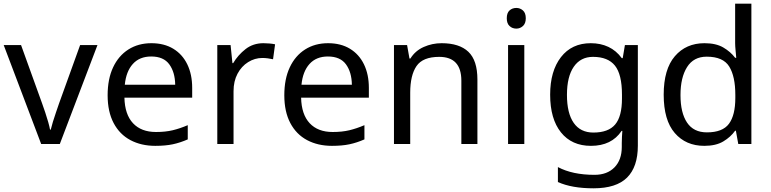

<svg xmlns="http://www.w3.org/2000/svg" viewBox="-20 -780 4175 1040"><path d="M203 0 0 -536H94L208 -220Q216 -198 225 -171Q234 -144 241 -119.5Q248 -95 251 -78H255Q259 -95 266.5 -120Q274 -145 283.5 -172Q293 -199 300 -220L414 -536H508L304 0Z M800 -546Q869 -546 918.5 -516Q968 -486 994.5 -431.5Q1021 -377 1021 -304V-251H654Q656 -160 700.5 -112.5Q745 -65 825 -65Q876 -65 915.5 -74.5Q955 -84 997 -102V-25Q956 -7 916 1.5Q876 10 821 10Q745 10 686.5 -21Q628 -52 595.5 -113.5Q563 -175 563 -264Q563 -352 592.5 -415Q622 -478 675.5 -512Q729 -546 800 -546ZM799 -474Q736 -474 699.5 -433.5Q663 -393 656 -321H929Q928 -389 897 -431.5Q866 -474 799 -474Z M1407 -546Q1422 -546 1439.5 -544.5Q1457 -543 1470 -540L1459 -459Q1446 -462 1430.5 -464Q1415 -466 1401 -466Q1360 -466 1324 -443.5Q1288 -421 1266.5 -380.5Q1245 -340 1245 -286V0H1157V-536H1229L1239 -438H1243Q1269 -482 1310 -514Q1351 -546 1407 -546Z M1757 -546Q1826 -546 1875.5 -516Q1925 -486 1951.5 -431.5Q1978 -377 1978 -304V-251H1611Q1613 -160 1657.5 -112.5Q1702 -65 1782 -65Q1833 -65 1872.5 -74.5Q1912 -84 1954 -102V-25Q1913 -7 1873 1.5Q1833 10 1778 10Q1702 10 1643.5 -21Q1585 -52 1552.5 -113.5Q1520 -175 1520 -264Q1520 -352 1549.5 -415Q1579 -478 1632.5 -512Q1686 -546 1757 -546ZM1756 -474Q1693 -474 1656.5 -433.5Q1620 -393 1613 -321H1886Q1885 -389 1854 -431.5Q1823 -474 1756 -474Z M2372 -546Q2468 -546 2517 -499.5Q2566 -453 2566 -349V0H2479V-343Q2479 -472 2359 -472Q2270 -472 2236 -422Q2202 -372 2202 -278V0H2114V-536H2185L2198 -463H2203Q2229 -505 2275 -525.5Q2321 -546 2372 -546Z M2777 -737Q2797 -737 2812.5 -723.5Q2828 -710 2828 -681Q2828 -653 2812.5 -639Q2797 -625 2777 -625Q2755 -625 2740 -639Q2725 -653 2725 -681Q2725 -710 2740 -723.5Q2755 -737 2777 -737ZM2820 -536V0H2732V-536Z M3180 -546Q3233 -546 3275.5 -526Q3318 -506 3348 -465H3353L3365 -536H3435V9Q3435 124 3376.5 182Q3318 240 3195 240Q3077 240 3002 206V125Q3081 167 3200 167Q3269 167 3308.5 126.5Q3348 86 3348 16V-5Q3348 -17 3349 -39.5Q3350 -62 3351 -71H3347Q3293 10 3181 10Q3077 10 3018.5 -63Q2960 -136 2960 -267Q2960 -395 3018.5 -470.5Q3077 -546 3180 -546ZM3192 -472Q3125 -472 3088 -418.5Q3051 -365 3051 -266Q3051 -167 3087.5 -114.5Q3124 -62 3194 -62Q3275 -62 3312 -105.5Q3349 -149 3349 -246V-267Q3349 -377 3311 -424.5Q3273 -472 3192 -472Z M3795 10Q3695 10 3635 -59.5Q3575 -129 3575 -267Q3575 -405 3635.5 -475.5Q3696 -546 3796 -546Q3858 -546 3897.5 -523Q3937 -500 3962 -467H3968Q3967 -480 3964.5 -505.5Q3962 -531 3962 -546V-760H4050V0H3979L3966 -72H3962Q3938 -38 3898 -14Q3858 10 3795 10ZM3809 -63Q3894 -63 3928.5 -109.5Q3963 -156 3963 -250V-266Q3963 -366 3930 -419.5Q3897 -473 3808 -473Q3737 -473 3701.5 -416.5Q3666 -360 3666 -265Q3666 -169 3701.5 -116Q3737 -63 3809 -63Z"/></svg>

Font: Noto Sans Tifinagh SIL
Style: Regular
Weight: 400
Designer: JamraPatel
Foundry: JamraPatel LLC
Version: Version 2.006; ttfautohint (v1.8.4.7-5d5b)